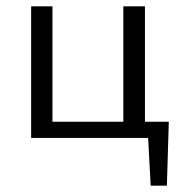

<svg xmlns="http://www.w3.org/2000/svg" viewBox="-20 -434 573 604"><path d="M78 -414H145V-51H368V-414H436V-51H511L505 150H454L446 0H78Z"/></svg>

Font: LXGW Bright GB
Style: Regular
Weight: 400
Designer: Christian Thalmann (Catharsis Fonts)
Foundry: LXGW / Christian Thalmann (Catharsis Fonts) / Fontworks Inc.
Version: Version 5.510